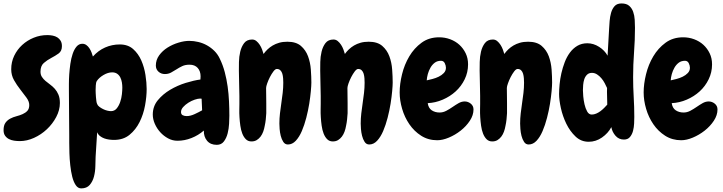

<svg xmlns="http://www.w3.org/2000/svg" viewBox="-40 -802 4147 1102"><path d="M315.4 -537.1Q315.4 -508.8 296.4 -495.1Q277.3 -481.4 253.9 -469.2Q230.5 -457 211.4 -440.4Q192.4 -423.8 192.4 -390.6Q192.4 -373 200.7 -360.4Q209 -347.7 221.2 -337.4Q233.4 -327.1 248 -316.4Q262.7 -305.7 274.9 -292Q287.1 -278.3 295.4 -258.8Q303.7 -239.3 303.7 -210.9Q303.7 -169.9 282.7 -130.4Q261.7 -90.8 229 -60.1Q196.3 -29.3 155.3 -10.7Q114.3 7.8 74.2 7.8Q57.6 7.8 41 5.4Q24.4 2.9 11.2 -3.9Q-2 -10.7 -10.7 -22.9Q-19.5 -35.2 -19.5 -54.7Q-19.5 -82 -8.8 -97.2Q2 -112.3 18.6 -121.1Q35.2 -129.9 54.2 -134.8Q73.2 -139.6 89.8 -147Q106.4 -154.3 117.2 -166Q127.9 -177.7 127.9 -199.2Q127.9 -219.7 111.8 -241.7Q95.7 -263.7 76.2 -288.6Q56.6 -313.5 40.5 -341.8Q24.4 -370.1 24.4 -404.3Q24.4 -446.3 41.5 -481.9Q58.6 -517.6 87.4 -543.9Q116.2 -570.3 153.3 -585.4Q190.4 -600.6 231.4 -600.6Q247.1 -600.6 262.2 -597.7Q277.3 -594.7 289.1 -587.4Q300.8 -580.1 308.1 -567.9Q315.4 -555.7 315.4 -537.1Z M801.8 -291Q801.8 -248 792.5 -196.8Q783.2 -145.5 761.2 -101.6Q739.3 -57.6 703.6 -28.3Q668 1 614.3 1Q600.6 1 585.9 -1Q571.3 -2.9 558.1 -7.8Q544.9 -12.7 534.2 -21Q523.4 -29.3 517.6 -43L508.8 97.7Q507.8 120.1 507.3 151.4Q506.8 182.6 499.5 210.9Q492.2 239.3 475.1 259.3Q458 279.3 425.8 279.3Q407.2 279.3 394.5 260.3Q381.8 241.2 374.5 211.9Q367.2 182.6 363.3 146.5Q359.4 110.4 358.4 77.1Q357.4 43.9 357.4 16.6Q357.4 -10.7 357.4 -23.4Q357.4 -88.9 356.4 -153.8Q355.5 -218.8 355.5 -284.2Q355.5 -295.9 355.5 -320.8Q355.5 -345.7 357.4 -375Q359.4 -404.3 363.8 -435.5Q368.2 -466.8 377 -492.7Q385.7 -518.6 399.4 -534.7Q413.1 -550.8 432.6 -550.8Q445.3 -550.8 455.6 -543.5Q465.8 -536.1 473.1 -524.9Q480.5 -513.7 485.4 -501Q490.2 -488.3 493.2 -477.5Q523.4 -511.7 563 -529.3Q602.5 -546.9 647.5 -546.9Q694.3 -546.9 724.1 -520.5Q753.9 -494.1 771 -455.1Q788.1 -416 794.9 -371.6Q801.8 -327.1 801.8 -291ZM662.1 -298.8Q662.1 -313.5 659.7 -328.6Q657.2 -343.8 650.9 -356.9Q644.5 -370.1 632.8 -378.4Q621.1 -386.7 603.5 -386.7Q580.1 -386.7 554.2 -371.6Q528.3 -356.4 515.6 -336.9Q510.7 -329.1 509.8 -311.5Q508.8 -293.9 508.8 -285.2Q508.8 -278.3 509.3 -267.1Q509.8 -255.9 510.7 -244.1Q511.7 -232.4 513.2 -221.7Q514.6 -210.9 517.6 -205.1Q520.5 -196.3 530.3 -189Q540 -181.6 551.8 -175.8Q563.5 -169.9 575.7 -167Q587.9 -164.1 596.7 -164.1Q617.2 -164.1 629.9 -179.7Q642.6 -195.3 649.9 -216.8Q657.2 -238.3 659.7 -261.2Q662.1 -284.2 662.1 -298.8Z M1276.4 -137.7Q1276.4 -120.1 1274.9 -91.8Q1273.4 -63.5 1266.6 -36.6Q1259.8 -9.8 1245.1 9.8Q1230.5 29.3 1204.1 29.3Q1168 29.3 1148.4 5.9Q1128.9 -17.6 1129.9 -52.7Q1098.6 -25.4 1059.1 -9.8Q1019.5 5.9 978.5 5.9Q950.2 5.9 924.8 -7.8Q899.4 -21.5 879.9 -43Q860.4 -64.5 848.6 -91.3Q836.9 -118.2 836.9 -144.5Q836.9 -191.4 865.7 -226.6Q894.5 -261.7 936.5 -286.6Q978.5 -311.5 1025.9 -326.2Q1073.2 -340.8 1110.4 -345.7Q1110.4 -350.6 1110.8 -354.5Q1111.3 -358.4 1111.3 -363.3Q1111.3 -393.6 1094.7 -412.1Q1078.1 -430.7 1047.9 -430.7Q1023.4 -430.7 1005.9 -422.4Q988.3 -414.1 972.7 -403.8Q957 -393.6 941.4 -385.3Q925.8 -377 906.2 -377Q884.8 -377 869.6 -390.6Q854.5 -404.3 854.5 -425.8Q854.5 -458 873.5 -484.4Q892.6 -510.7 921.4 -528.8Q950.2 -546.9 983.9 -557.1Q1017.6 -567.4 1045.9 -567.4Q1072.3 -567.4 1098.6 -561Q1125 -554.7 1148.4 -541.5Q1171.9 -528.3 1190.9 -509.3Q1210 -490.2 1221.7 -464.8Q1239.3 -428.7 1250 -388.2Q1260.7 -347.7 1266.6 -305.2Q1272.5 -262.7 1274.4 -220.2Q1276.4 -177.7 1276.4 -137.7ZM1120.1 -168.9 1117.2 -235.4Q1115.2 -235.4 1113.3 -235.8Q1111.3 -236.3 1109.4 -236.3Q1096.7 -236.3 1077.6 -230Q1058.6 -223.6 1041 -212.4Q1023.4 -201.2 1011.2 -187.5Q999 -173.8 999 -159.2Q999 -145.5 1008.8 -140.6Q1018.6 -135.7 1031.2 -135.7Q1052.7 -135.7 1077.1 -147Q1101.6 -158.2 1120.1 -168.9Z M1612.3 27.3Q1595.7 27.3 1585.9 12.2Q1576.2 -2.9 1571.3 -22.5Q1566.4 -42 1564.9 -62Q1563.5 -82 1563.5 -92.8Q1563.5 -122.1 1566.9 -151.4Q1570.3 -180.7 1574.7 -210Q1579.1 -239.3 1582.5 -268.6Q1585.9 -297.9 1585.9 -327.1Q1585.9 -338.9 1585 -352.5Q1584 -366.2 1580.6 -378.4Q1577.1 -390.6 1569.3 -398.4Q1561.5 -406.2 1548.8 -406.2Q1540 -406.2 1529.3 -392.1Q1518.6 -377.9 1509.3 -359.9Q1500 -341.8 1493.7 -323.7Q1487.3 -305.7 1487.3 -296.9Q1487.3 -275.4 1487.8 -253.4Q1488.3 -231.4 1488.3 -209V-152.3Q1487.3 -134.8 1485.4 -116.2Q1483.4 -97.7 1479.5 -80.1Q1476.6 -62.5 1470.7 -46.4Q1464.8 -30.3 1455.6 -18.1Q1446.3 -5.9 1433.6 2Q1420.9 9.8 1403.3 9.8Q1383.8 9.8 1371.1 -2.9Q1358.4 -15.6 1350.6 -35.6Q1342.8 -55.7 1339.4 -80.6Q1335.9 -105.5 1334.5 -129.4Q1333 -153.3 1333.5 -173.3Q1334 -193.4 1334 -205.1V-251Q1334 -288.1 1332.5 -324.2Q1331.1 -360.4 1331.1 -396.5Q1331.1 -416 1331.5 -446.3Q1332 -476.6 1338.9 -505.4Q1345.7 -534.2 1361.3 -554.7Q1377 -575.2 1407.2 -575.2Q1420.9 -575.2 1431.6 -566.4Q1442.4 -557.6 1450.7 -544.9Q1459 -532.2 1464.4 -517.6Q1469.7 -502.9 1472.7 -492.2Q1482.4 -505.9 1495.6 -518.6Q1508.8 -531.2 1525.4 -541Q1542 -550.8 1562.5 -556.6Q1583 -562.5 1609.4 -562.5Q1659.2 -562.5 1687 -538.6Q1714.8 -514.6 1728 -479Q1741.2 -443.4 1744.1 -402.3Q1747.1 -361.3 1747.1 -328.1Q1747.1 -311.5 1744.1 -278.8Q1741.2 -246.1 1734.9 -206.5Q1728.5 -167 1717.8 -125.5Q1707 -84 1692.4 -49.8Q1677.7 -15.6 1657.7 5.9Q1637.7 27.3 1612.3 27.3Z M2079.1 27.3Q2062.5 27.3 2052.7 12.2Q2043 -2.9 2038.1 -22.5Q2033.2 -42 2031.7 -62Q2030.3 -82 2030.3 -92.8Q2030.3 -122.1 2033.7 -151.4Q2037.1 -180.7 2041.5 -210Q2045.9 -239.3 2049.3 -268.6Q2052.7 -297.9 2052.7 -327.1Q2052.7 -338.9 2051.8 -352.5Q2050.8 -366.2 2047.4 -378.4Q2043.9 -390.6 2036.1 -398.4Q2028.3 -406.2 2015.6 -406.2Q2006.8 -406.2 1996.1 -392.1Q1985.4 -377.9 1976.1 -359.9Q1966.8 -341.8 1960.4 -323.7Q1954.1 -305.7 1954.1 -296.9Q1954.1 -275.4 1954.6 -253.4Q1955.1 -231.4 1955.1 -209V-152.3Q1954.1 -134.8 1952.1 -116.2Q1950.2 -97.7 1946.3 -80.1Q1943.4 -62.5 1937.5 -46.4Q1931.6 -30.3 1922.4 -18.1Q1913.1 -5.9 1900.4 2Q1887.7 9.8 1870.1 9.8Q1850.6 9.8 1837.9 -2.9Q1825.2 -15.6 1817.4 -35.6Q1809.6 -55.7 1806.2 -80.6Q1802.7 -105.5 1801.3 -129.4Q1799.8 -153.3 1800.3 -173.3Q1800.8 -193.4 1800.8 -205.1V-251Q1800.8 -288.1 1799.3 -324.2Q1797.9 -360.4 1797.9 -396.5Q1797.9 -416 1798.3 -446.3Q1798.8 -476.6 1805.7 -505.4Q1812.5 -534.2 1828.1 -554.7Q1843.8 -575.2 1874 -575.2Q1887.7 -575.2 1898.4 -566.4Q1909.2 -557.6 1917.5 -544.9Q1925.8 -532.2 1931.2 -517.6Q1936.5 -502.9 1939.5 -492.2Q1949.2 -505.9 1962.4 -518.6Q1975.6 -531.2 1992.2 -541Q2008.8 -550.8 2029.3 -556.6Q2049.8 -562.5 2076.2 -562.5Q2126 -562.5 2153.8 -538.6Q2181.6 -514.6 2194.8 -479Q2208 -443.4 2210.9 -402.3Q2213.9 -361.3 2213.9 -328.1Q2213.9 -311.5 2210.9 -278.8Q2208 -246.1 2201.7 -206.5Q2195.3 -167 2184.6 -125.5Q2173.8 -84 2159.2 -49.8Q2144.5 -15.6 2124.5 5.9Q2104.5 27.3 2079.1 27.3Z M2677.7 -173.8Q2677.7 -140.6 2656.7 -108.9Q2635.7 -77.1 2604 -52.2Q2572.3 -27.3 2536.1 -12.2Q2500 2.9 2469.7 2.9Q2418 2.9 2377.4 -22.9Q2336.9 -48.8 2309.6 -88.9Q2282.2 -128.9 2268.1 -177.2Q2253.9 -225.6 2253.9 -271.5Q2253.9 -320.3 2267.6 -376Q2281.2 -431.6 2309.1 -478.5Q2336.9 -525.4 2379.4 -556.6Q2421.9 -587.9 2480.5 -587.9Q2513.7 -587.9 2543.9 -576.7Q2574.2 -565.4 2596.7 -544.9Q2619.1 -524.4 2632.8 -496.1Q2646.5 -467.8 2646.5 -432.6Q2646.5 -386.7 2627 -346.7Q2607.4 -306.6 2575.2 -277.3Q2543 -248 2501 -230Q2459 -211.9 2415 -210Q2418.9 -181.6 2438 -168.9Q2457 -156.2 2483.4 -156.2Q2502.9 -156.2 2521.5 -166Q2540 -175.8 2557.6 -188Q2575.2 -200.2 2592.3 -210Q2609.4 -219.7 2627 -219.7Q2646.5 -219.7 2662.1 -207Q2677.7 -194.3 2677.7 -173.8ZM2519.5 -413.1Q2519.5 -425.8 2512.7 -439.5Q2505.9 -453.1 2491.2 -453.1Q2469.7 -453.1 2455.1 -441.9Q2440.4 -430.7 2430.7 -413.6Q2420.9 -396.5 2415.5 -377Q2410.2 -357.4 2409.2 -340.8Q2422.9 -343.8 2441.9 -348.6Q2460.9 -353.5 2478 -361.8Q2495.1 -370.1 2507.3 -382.8Q2519.5 -395.5 2519.5 -413.1Z M2994.1 27.3Q2977.5 27.3 2967.8 12.2Q2958 -2.9 2953.1 -22.5Q2948.2 -42 2946.8 -62Q2945.3 -82 2945.3 -92.8Q2945.3 -122.1 2948.7 -151.4Q2952.1 -180.7 2956.5 -210Q2960.9 -239.3 2964.4 -268.6Q2967.8 -297.9 2967.8 -327.1Q2967.8 -338.9 2966.8 -352.5Q2965.8 -366.2 2962.4 -378.4Q2959 -390.6 2951.2 -398.4Q2943.4 -406.2 2930.7 -406.2Q2921.9 -406.2 2911.1 -392.1Q2900.4 -377.9 2891.1 -359.9Q2881.8 -341.8 2875.5 -323.7Q2869.1 -305.7 2869.1 -296.9Q2869.1 -275.4 2869.6 -253.4Q2870.1 -231.4 2870.1 -209V-152.3Q2869.1 -134.8 2867.2 -116.2Q2865.2 -97.7 2861.3 -80.1Q2858.4 -62.5 2852.5 -46.4Q2846.7 -30.3 2837.4 -18.1Q2828.1 -5.9 2815.4 2Q2802.7 9.8 2785.2 9.8Q2765.6 9.8 2752.9 -2.9Q2740.2 -15.6 2732.4 -35.6Q2724.6 -55.7 2721.2 -80.6Q2717.8 -105.5 2716.3 -129.4Q2714.8 -153.3 2715.3 -173.3Q2715.8 -193.4 2715.8 -205.1V-251Q2715.8 -288.1 2714.4 -324.2Q2712.9 -360.4 2712.9 -396.5Q2712.9 -416 2713.4 -446.3Q2713.9 -476.6 2720.7 -505.4Q2727.5 -534.2 2743.2 -554.7Q2758.8 -575.2 2789.1 -575.2Q2802.7 -575.2 2813.5 -566.4Q2824.2 -557.6 2832.5 -544.9Q2840.8 -532.2 2846.2 -517.6Q2851.6 -502.9 2854.5 -492.2Q2864.3 -505.9 2877.4 -518.6Q2890.6 -531.2 2907.2 -541Q2923.8 -550.8 2944.3 -556.6Q2964.8 -562.5 2991.2 -562.5Q3041 -562.5 3068.8 -538.6Q3096.7 -514.6 3109.9 -479Q3123 -443.4 3126 -402.3Q3128.9 -361.3 3128.9 -328.1Q3128.9 -311.5 3126 -278.8Q3123 -246.1 3116.7 -206.5Q3110.4 -167 3099.6 -125.5Q3088.9 -84 3074.2 -49.8Q3059.6 -15.6 3039.6 5.9Q3019.5 27.3 2994.1 27.3Z M3604.5 -642.6Q3604.5 -571.3 3599.1 -501Q3593.8 -430.7 3593.8 -359.4Q3593.8 -301.8 3597.2 -245.1Q3600.6 -188.5 3600.6 -130.9Q3600.6 -115.2 3599.6 -93.3Q3598.6 -71.3 3593.3 -50.8Q3587.9 -30.3 3575.7 -15.6Q3563.5 -1 3541 -1Q3511.7 -1 3492.7 -22.9Q3473.6 -44.9 3468.8 -72.3Q3450.2 -37.1 3415 -12.7Q3379.9 11.7 3338.9 11.7Q3294.9 11.7 3263.2 -18.6Q3231.4 -48.8 3210.4 -91.8Q3189.5 -134.8 3179.2 -181.6Q3168.9 -228.5 3168.9 -262.7Q3168.9 -287.1 3171.9 -318.4Q3174.8 -349.6 3182.1 -381.8Q3189.5 -414.1 3201.2 -444.8Q3212.9 -475.6 3231 -500Q3249 -524.4 3273.9 -539.1Q3298.8 -553.7 3331.1 -553.7Q3366.2 -553.7 3398.4 -533.2Q3430.7 -512.7 3447.3 -482.4L3456.1 -637.7Q3457 -656.2 3459 -681.2Q3460.9 -706.1 3467.3 -728.5Q3473.6 -751 3487.3 -766.6Q3501 -782.2 3527.3 -782.2Q3555.7 -782.2 3571.3 -768.6Q3586.9 -754.9 3594.2 -733.9Q3601.6 -712.9 3603 -688.5Q3604.5 -664.1 3604.5 -642.6ZM3445.3 -209Q3445.3 -231.4 3444.3 -252.9Q3443.4 -274.4 3444.3 -296.9Q3438.5 -309.6 3430.7 -324.7Q3422.9 -339.8 3411.6 -353Q3400.4 -366.2 3386.7 -375Q3373 -383.8 3357.4 -383.8Q3339.8 -383.8 3329.1 -373Q3318.4 -362.3 3313.5 -347.2Q3308.6 -332 3307.1 -314.5Q3305.7 -296.9 3305.7 -284.2Q3305.7 -272.5 3307.6 -249.5Q3309.6 -226.6 3314.9 -203.1Q3320.3 -179.7 3330.1 -162.1Q3339.8 -144.5 3356.4 -144.5Q3369.1 -144.5 3381.8 -149.9Q3394.5 -155.3 3405.8 -163.6Q3417 -171.9 3427.2 -182.1Q3437.5 -192.4 3445.3 -201.2Z M4078.1 -173.8Q4078.1 -140.6 4057.1 -108.9Q4036.1 -77.1 4004.4 -52.2Q3972.7 -27.3 3936.5 -12.2Q3900.4 2.9 3870.1 2.9Q3818.4 2.9 3777.8 -22.9Q3737.3 -48.8 3710 -88.9Q3682.6 -128.9 3668.5 -177.2Q3654.3 -225.6 3654.3 -271.5Q3654.3 -320.3 3668 -376Q3681.6 -431.6 3709.5 -478.5Q3737.3 -525.4 3779.8 -556.6Q3822.3 -587.9 3880.9 -587.9Q3914.1 -587.9 3944.3 -576.7Q3974.6 -565.4 3997.1 -544.9Q4019.5 -524.4 4033.2 -496.1Q4046.9 -467.8 4046.9 -432.6Q4046.9 -386.7 4027.3 -346.7Q4007.8 -306.6 3975.6 -277.3Q3943.4 -248 3901.4 -230Q3859.4 -211.9 3815.4 -210Q3819.3 -181.6 3838.4 -168.9Q3857.4 -156.2 3883.8 -156.2Q3903.3 -156.2 3921.9 -166Q3940.4 -175.8 3958 -188Q3975.6 -200.2 3992.7 -210Q4009.8 -219.7 4027.3 -219.7Q4046.9 -219.7 4062.5 -207Q4078.1 -194.3 4078.1 -173.8ZM3919.9 -413.1Q3919.9 -425.8 3913.1 -439.5Q3906.2 -453.1 3891.6 -453.1Q3870.1 -453.1 3855.5 -441.9Q3840.8 -430.7 3831.1 -413.6Q3821.3 -396.5 3815.9 -377Q3810.5 -357.4 3809.6 -340.8Q3823.2 -343.8 3842.3 -348.6Q3861.3 -353.5 3878.4 -361.8Q3895.5 -370.1 3907.7 -382.8Q3919.9 -395.5 3919.9 -413.1Z"/></svg>

Font: Chewy
Style: Regular
Weight: 400
Designer: Squid
Foundry: Font Diner, Inc DBA Sideshow
Version: Version 1.000